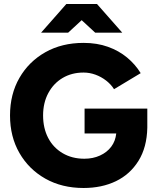

<svg xmlns="http://www.w3.org/2000/svg" viewBox="-20 -926 775 958"><path d="M397 12Q289 12 206.5 -34.5Q124 -81 77 -162.5Q30 -244 30 -350Q30 -456 77 -537.5Q124 -619 206.5 -665.5Q289 -712 397 -712Q464 -712 518.5 -692.5Q573 -673 614 -639Q655 -605 682 -561L549 -481Q534 -505 509.5 -524Q485 -543 456 -553.5Q427 -564 397 -564Q338 -564 292.5 -537Q247 -510 221 -461.5Q195 -413 195 -350Q195 -287 220 -238.5Q245 -190 292 -162Q339 -134 401 -134Q444 -134 479 -150Q514 -166 535 -194Q556 -222 560 -260H402V-384H715V-289Q713 -191 671 -123.5Q629 -56 558.5 -22Q488 12 397 12ZM455 -763 312 -895V-906H464L590 -763ZM185 -763 311 -906H463V-895L320 -763Z"/></svg>

Font: Figtree ExtraBold
Style: Regular
Weight: 800
Designer: Erik Kennedy
Foundry: Erik Kennedy
Version: Version 2.002